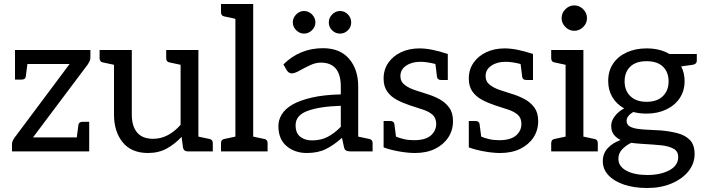

<svg xmlns="http://www.w3.org/2000/svg" viewBox="-20 -757 3526 960"><path d="M40 0V-37Q40 -51 53 -69L328 -437H117L109 -375Q107 -359 88 -359H55V-507H432V-469Q432 -459 428 -451Q424 -443 419 -435L145 -70H364L372 -132Q374 -148 393 -148H426V0Z M720 8Q637 8 593.5 -45.5Q550 -99 550 -184V-433L494 -445Q478 -448 478 -466V-507H639V-184Q639 -126 665.5 -94.5Q692 -63 746 -63Q785 -63 819.5 -81.5Q854 -100 883 -133V-433L827 -445Q811 -448 811 -466V-507H972V-74L1028 -62Q1044 -59 1044 -41V0H919Q899 0 895 -19L888 -73Q855 -37 814 -14.5Q773 8 720 8Z M1085 0V-41Q1085 -59 1101 -62L1157 -74V-663L1101 -675Q1085 -678 1085 -696V-737H1246V-74L1302 -62Q1318 -59 1318 -41V0Z M1514 8Q1454 8 1413 -26.5Q1372 -61 1372 -127Q1372 -157 1388.5 -184.5Q1405 -212 1442 -234Q1479 -255 1538.5 -269Q1598 -283 1684 -285V-324Q1684 -444 1584 -444Q1558 -444 1529.5 -430.5Q1501 -417 1477 -403.5Q1453 -390 1439 -390Q1430 -390 1423.5 -395Q1417 -400 1413 -407L1397 -435Q1479 -516 1595 -516Q1680 -516 1725.5 -463Q1771 -410 1771 -324V-74L1827 -62Q1843 -59 1843 -41V0H1732Q1719 0 1711 -4Q1703 -8 1700 -21L1690 -68Q1650 -32 1610 -12Q1570 8 1514 8ZM1540 -55Q1585 -55 1619 -73Q1653 -91 1684 -123V-228Q1580 -225 1519 -203Q1458 -181 1458 -131Q1458 -91 1481.5 -73Q1505 -55 1540 -55ZM1557 -645Q1557 -623 1540 -606Q1523 -589 1500 -589Q1478 -589 1461 -606Q1444 -623 1444 -645Q1444 -668 1461 -685Q1478 -702 1500 -702Q1523 -702 1540 -685Q1557 -668 1557 -645ZM1736 -645Q1736 -622 1719.5 -605.5Q1703 -589 1680 -589Q1657 -589 1640.5 -605.5Q1624 -622 1624 -645Q1624 -668 1641 -685Q1658 -702 1680 -702Q1703 -702 1719.5 -685Q1736 -668 1736 -645Z M2055 8Q2019 8 1974.5 0Q1930 -8 1898 -20V-152H1931Q1950 -152 1952 -136L1960 -74Q1976 -67 1999 -61.5Q2022 -56 2050 -56Q2107 -56 2134 -79.5Q2161 -103 2161 -137Q2161 -167 2143 -183Q2125 -199 2095 -209Q2065 -219 2030 -230Q1994 -242 1964 -258Q1934 -274 1916 -299.5Q1898 -325 1898 -364Q1898 -409 1921.5 -443Q1945 -477 1985.5 -496Q2026 -515 2077 -515Q2136 -515 2219 -487V-357H2186Q2167 -357 2165 -373L2157 -437Q2138 -442 2118.5 -445Q2099 -448 2082 -448Q2039 -448 2010.5 -428.5Q1982 -409 1982 -377Q1982 -349 2003.5 -332.5Q2025 -316 2056 -306Q2087 -296 2115 -287Q2148 -277 2177.5 -261Q2207 -245 2226 -219Q2245 -193 2245 -151Q2245 -106 2221.5 -70Q2198 -34 2155.5 -13Q2113 8 2055 8Z M2481 8Q2445 8 2400.5 0Q2356 -8 2324 -20V-152H2357Q2376 -152 2378 -136L2386 -74Q2402 -67 2425 -61.5Q2448 -56 2476 -56Q2533 -56 2560 -79.5Q2587 -103 2587 -137Q2587 -167 2569 -183Q2551 -199 2521 -209Q2491 -219 2456 -230Q2420 -242 2390 -258Q2360 -274 2342 -299.5Q2324 -325 2324 -364Q2324 -409 2347.5 -443Q2371 -477 2411.5 -496Q2452 -515 2503 -515Q2562 -515 2645 -487V-357H2612Q2593 -357 2591 -373L2583 -437Q2564 -442 2544.5 -445Q2525 -448 2508 -448Q2465 -448 2436.5 -428.5Q2408 -409 2408 -377Q2408 -349 2429.5 -332.5Q2451 -316 2482 -306Q2513 -296 2541 -287Q2574 -277 2603.5 -261Q2633 -245 2652 -219Q2671 -193 2671 -151Q2671 -106 2647.5 -70Q2624 -34 2581.5 -13Q2539 8 2481 8Z M2736 0V-41Q2736 -59 2752 -62L2808 -74V-433L2752 -445Q2736 -448 2736 -466V-507H2897V-74L2953 -62Q2969 -59 2969 -41V0ZM2851 -603Q2826 -603 2807 -622Q2788 -641 2788 -666Q2788 -692 2807 -711Q2826 -730 2851 -730Q2877 -730 2896 -711Q2915 -692 2915 -666Q2915 -641 2896 -622Q2877 -603 2851 -603Z M3213 -515Q3280 -515 3327 -487H3464V-454Q3464 -436 3443 -433L3386 -425Q3403 -391 3403 -352Q3403 -302 3378 -265.5Q3353 -229 3310 -209Q3267 -189 3213 -189Q3195 -189 3178.5 -191Q3162 -193 3146 -197Q3113 -177 3113 -153Q3113 -134 3128.5 -125Q3144 -116 3169.5 -112.5Q3195 -109 3225 -108Q3255 -107 3283 -105Q3329 -101 3367.5 -91Q3406 -81 3429.5 -57Q3453 -33 3453 13Q3453 61 3422 99.5Q3391 138 3337.5 160.5Q3284 183 3216 183Q3150 183 3100 166Q3050 149 3022 119Q2994 89 2994 49Q2994 11 3018 -15.5Q3042 -42 3083 -57Q3062 -67 3049 -84Q3036 -101 3036 -129Q3036 -152 3054 -176Q3072 -200 3101 -215Q3063 -236 3042 -271Q3021 -306 3021 -352Q3021 -403 3046 -439.5Q3071 -476 3114.5 -495.5Q3158 -515 3213 -515ZM3213 -248Q3265 -248 3294 -276Q3323 -304 3323 -350Q3323 -396 3295 -423.5Q3267 -451 3213 -451Q3159 -451 3131 -423.5Q3103 -396 3103 -350Q3103 -304 3132 -276Q3161 -248 3213 -248ZM3371 28Q3371 -1 3347.5 -13.5Q3324 -26 3291 -30Q3277 -32 3247 -34Q3217 -36 3186 -38Q3155 -40 3136 -43Q3108 -29 3090 -9.5Q3072 10 3072 37Q3072 75 3112 96.5Q3152 118 3217 118Q3282 118 3326.5 94.5Q3371 71 3371 28Z"/></svg>

Font: Aleo
Style: Regular
Weight: 400
Designer: Alessio Laiso
Foundry: Alessio Laiso
Version: Version 2.001; ttfautohint (v1.8.4.7-5d5b);gftools[0.9.29]